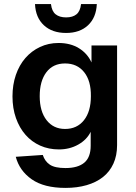

<svg xmlns="http://www.w3.org/2000/svg" viewBox="-20 -756 663 938"><path d="M300 162Q195 162 135 120Q75 78 57 10L189 1Q199 32 223.5 48.5Q248 65 300 65Q360 65 391.5 39Q423 13 423 -44V-112Q404 -73 362 -49.5Q320 -26 268 -26Q218 -26 176.5 -44.5Q135 -63 105 -97Q75 -131 58 -179Q41 -227 41 -285Q41 -342 57.5 -390Q74 -438 104 -472.5Q134 -507 175.5 -526.5Q217 -546 266 -546Q324 -546 365.5 -520.5Q407 -495 427 -451V-534H552V-47Q552 4 534 43.5Q516 83 483 109Q450 135 403.5 148.5Q357 162 300 162ZM298 -126Q356 -126 390 -168.5Q424 -211 424 -286Q425 -361 391 -403.5Q357 -446 298 -446Q239 -446 206.5 -403Q174 -360 174 -286Q174 -212 207.5 -169Q241 -126 298 -126ZM303 -595Q235 -595 194.5 -632.5Q154 -670 151 -736H229Q233 -701 252 -686Q271 -671 303 -671Q335 -671 353.5 -686Q372 -701 376 -736H453Q450 -670 410 -632.5Q370 -595 303 -595Z"/></svg>

Font: Geist SemBd
Style: Regular
Weight: 400
Designer: Basement.studio, Andrés Briganti, Mateo Zaragoza
Foundry: Basement.studio, Vercel, Andrés Briganti, Guido Ferreyra, Mateo Zaragoza
Version: Version 1.401